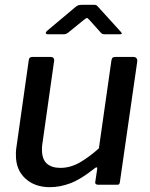

<svg xmlns="http://www.w3.org/2000/svg" viewBox="-20 -766 623 796"><path d="M187 10Q124 10 85 -26Q46 -62 46 -122Q46 -129 46 -135.5Q46 -142 47 -148L99 -515Q100 -524 104 -527Q108 -530 116 -530H190Q198 -530 202 -525Q206 -520 204 -511L155 -165Q154 -160 154 -154.5Q154 -149 154 -145Q154 -106 174 -88Q194 -70 230 -70Q272 -70 311 -92.5Q350 -115 390 -151L442 -516Q444 -525 447.5 -527.5Q451 -530 461 -530H533Q541 -530 545.5 -525Q550 -520 549 -511L477 -11Q476 -5 474 -2.5Q472 0 465 0H387Q382 0 378 -2.5Q374 -5 375 -12L383 -66Q384 -71 381 -72Q378 -73 372 -68Q316 -23 272.5 -6.5Q229 10 187 10ZM395 -634 350 -684Q343 -692 340 -691.5Q337 -691 327 -683L263 -631Q256 -626 252.5 -625Q249 -624 242 -624H178Q171 -624 170 -628.5Q169 -633 175 -638L293 -737Q300 -743 306 -744.5Q312 -746 321 -746H371Q379 -746 383 -741.5Q387 -737 390 -734L480 -635Q486 -628 485 -626Q484 -624 476 -624H412Q406 -624 402.5 -626.5Q399 -629 395 -634Z"/></svg>

Font: Libre Franklin Medium
Style: Italic
Weight: 500
Italic angle: -8°
Designer: Pablo Impallari, Rodrigo Fuenzalida, Nhung Nguyen
Foundry: Impallari Type
Version: Version 3.000